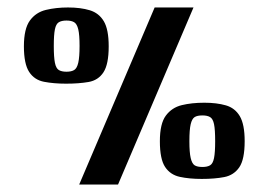

<svg xmlns="http://www.w3.org/2000/svg" viewBox="-20 -480 719 514"><path d="M498 -460 296 14H192L394 -460ZM635 -102Q635 -53 620.5 -32Q606 -11 580.5 -6Q555 -1 520 -1Q487 -1 461.5 -6.5Q436 -12 422 -33Q408 -54 408 -102Q408 -149 424 -170.5Q440 -192 466.5 -198.5Q493 -205 527 -205Q560 -205 584.5 -198Q609 -191 622 -169Q635 -147 635 -102ZM556 -102Q556 -133 553 -147.5Q550 -162 542.5 -166.5Q535 -171 522 -171Q508 -171 501 -166.5Q494 -162 490.5 -147.5Q487 -133 487 -102Q487 -72 490.5 -57Q494 -42 501 -37.5Q508 -33 522 -33Q535 -33 542.5 -37.5Q550 -42 553 -57Q556 -72 556 -102ZM271 -356Q271 -308 257 -286.5Q243 -265 217 -260.5Q191 -256 157 -256Q124 -256 98 -261Q72 -266 58 -287.5Q44 -309 44 -356Q44 -403 60 -425Q76 -447 103 -453.5Q130 -460 162 -460Q196 -460 220.5 -452.5Q245 -445 258 -423Q271 -401 271 -356ZM193 -357Q193 -387 189.5 -401.5Q186 -416 178.5 -420.5Q171 -425 158 -425Q145 -425 137.5 -420.5Q130 -416 127 -401.5Q124 -387 124 -357Q124 -327 127 -312Q130 -297 137.5 -292.5Q145 -288 158 -288Q171 -288 178.5 -292.5Q186 -297 189.5 -312Q193 -327 193 -357Z"/></svg>

Font: Genos
Style: Bold
Weight: 700
Designer: Robert E. Leuschke
Foundry: Robert E. Leuschke
Version: Version 1.010